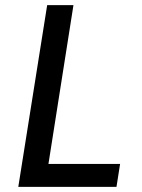

<svg xmlns="http://www.w3.org/2000/svg" viewBox="-20 -725 550 745"><path d="M51 0 163 -705H265L168 -89H446L432 0Z"/></svg>

Font: Nunito Sans 7pt Condensed SemiBold
Style: Italic
Weight: 600
Width: 3
Italic angle: -9°
Designer: Vernon Adams
Foundry: Vernon Adams
Version: Version 3.101;gftools[0.9.27]